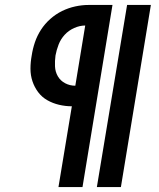

<svg xmlns="http://www.w3.org/2000/svg" viewBox="-20 -755 640 775"><path d="M371 0 493 -735H589L468 0ZM216 0 270 -326Q244 -326 218.5 -332Q193 -338 171 -350.5Q149 -363 134 -383Q119 -403 111 -427Q103 -451 103 -477.5Q103 -504 108 -531Q112 -558 121 -584.5Q130 -611 145.5 -635Q161 -659 183 -678.5Q205 -698 230.5 -710.5Q256 -723 283.5 -729Q311 -735 338 -735H434L313 0ZM284 -409 324 -652Q302 -652 279.5 -642Q257 -632 241 -614.5Q225 -597 216.5 -575Q208 -553 204 -531Q201 -509 202 -487Q203 -465 213.5 -447Q224 -429 243 -419Q262 -409 284 -409Z"/></svg>

Font: Iosevka Curly SmBdEx
Style: Italic
Weight: 600
Width: 7
Italic angle: -9°
Monospace: yes
Designer: Belleve Invis
Foundry: Belleve Invis
Version: Version 11.1.0; ttfautohint (v1.8.3)